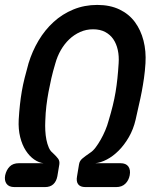

<svg xmlns="http://www.w3.org/2000/svg" viewBox="-45 -760 665 780"><path d="M138 0H14Q-9 0 -18.5 -13.5Q-28 -27 -24 -48Q-19 -70 -5.5 -83.5Q8 -97 32 -97H132Q113 -99 94 -112Q75 -125 60 -148Q45 -171 37 -203Q29 -235 31 -274Q33 -307 36 -334.5Q39 -362 43.5 -388.5Q48 -415 55 -443Q62 -471 71 -503Q86 -552 111.5 -595Q137 -638 172.5 -670.5Q208 -703 253 -721.5Q298 -740 350 -740Q402 -740 440.5 -721.5Q479 -703 503 -670.5Q527 -638 538 -595Q549 -552 546 -503Q544 -471 540 -443Q536 -415 531 -388.5Q526 -362 519.5 -334.5Q513 -307 506 -274Q497 -235 478.5 -203Q460 -171 437 -148Q414 -125 389 -112Q364 -99 342 -97H444Q467 -97 476.5 -83.5Q486 -70 482 -48Q478 -27 464 -13.5Q450 0 427 0H302Q281 0 272.5 -11.5Q264 -23 268 -44L276 -92Q278 -106 289 -115.5Q300 -125 322 -140Q333 -147 343.5 -161Q354 -175 364 -192.5Q374 -210 382.5 -230Q391 -250 396 -269Q406 -302 413 -330.5Q420 -359 424.5 -386Q429 -413 432 -441.5Q435 -470 437 -503Q439 -532 433.5 -557Q428 -582 415.5 -600.5Q403 -619 382.5 -630Q362 -641 333 -641Q305 -641 280.5 -630Q256 -619 236.5 -600.5Q217 -582 202.5 -557Q188 -532 180 -503Q170 -470 163.5 -441.5Q157 -413 152 -386Q147 -359 143.5 -330.5Q140 -302 139 -269Q138 -250 139 -230Q140 -210 143.5 -192.5Q147 -175 153 -161Q159 -147 168 -140Q184 -125 191 -115.5Q198 -106 196 -92L188 -44Q184 -23 171.5 -11.5Q159 0 138 0Z"/></svg>

Font: Maple Mono NL Medium
Style: Italic
Weight: 500
Italic angle: -10°
Monospace: yes
Designer: subframe7536
Version: Version 7.000